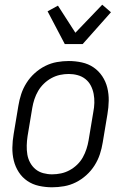

<svg xmlns="http://www.w3.org/2000/svg" viewBox="-20 -787 540 815"><path d="M201 8Q173 8 145.5 2Q118 -4 96 -19Q74 -34 59.5 -56.5Q45 -79 38.5 -105.5Q32 -132 32.5 -160.5Q33 -189 38 -218L58 -338Q62 -363 70 -387.5Q78 -412 92.5 -435Q107 -458 127.5 -476.5Q148 -495 172 -507Q196 -519 221.5 -523.5Q247 -528 272 -528Q300 -528 327.5 -522Q355 -516 377 -501Q399 -486 414 -463.5Q429 -441 435.5 -414.5Q442 -388 441.5 -359.5Q441 -331 436 -302L416 -182Q412 -157 404 -132.5Q396 -108 381.5 -85Q367 -62 346.5 -43.5Q326 -25 302 -13Q278 -1 252 3.5Q226 8 201 8ZM201 -47Q220 -47 239 -51Q258 -55 275.5 -64.5Q293 -74 307.5 -88Q322 -102 331.5 -119Q341 -136 347 -154.5Q353 -173 356 -191L376 -311Q380 -331 380.5 -350.5Q381 -370 377.5 -388.5Q374 -407 365.5 -423.5Q357 -440 342.5 -451.5Q328 -463 309.5 -468Q291 -473 272 -473Q253 -473 234.5 -469Q216 -465 198.5 -455.5Q181 -446 166.5 -432Q152 -418 142 -401Q132 -384 126 -365.5Q120 -347 117 -329L97 -209Q94 -189 93.5 -169.5Q93 -150 96 -131.5Q99 -113 108 -96.5Q117 -80 131 -68.5Q145 -57 163.5 -52Q182 -47 201 -47ZM255 -600 182 -739 226 -763 300 -648 414 -767 451 -735 331 -600Z"/></svg>

Font: Iosevka Light
Style: Italic
Weight: 300
Italic angle: -9°
Monospace: yes
Designer: Belleve Invis
Foundry: Belleve Invis
Version: Version 32.5.0; ttfautohint (v1.8.4)